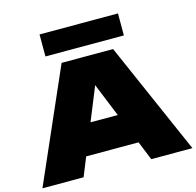

<svg xmlns="http://www.w3.org/2000/svg" viewBox="-135 -1102 1266 1239"><g transform="rotate(-15 498.0 -482.0)"><path d="M670 -750 999 0H724L673 -126H323L272 0H-3L326 -750ZM407 -331H589L498 -555ZM236 -817V-964H760V-817Z"/></g></svg>

Font: Bounded
Style: Regular
Weight: 900
Designer: Vlad Churkin
Version: Version 1.0